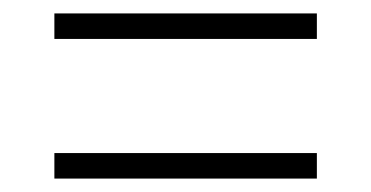

<svg xmlns="http://www.w3.org/2000/svg" viewBox="-20 -465 552 286"><path d="M61 -445H452V-407H61ZM61 -237H452V-199H61Z"/></svg>

Font: Montserrat Ace
Style: Light
Weight: 300
Designer: Julieta Ulanovsky
Foundry: Julieta Ulanovsky
Version: Version 1